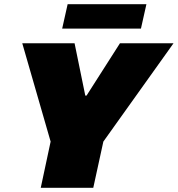

<svg xmlns="http://www.w3.org/2000/svg" viewBox="-20 -894 846 914"><path d="M174 0 221 -220 86 -688H335L386 -439H392L551 -688H806L472 -220L424 0ZM276 -758 302 -874H677L651 -758Z"/></svg>

Font: Saira SemiExpanded Black
Style: Italic
Weight: 900
Width: 6
Italic angle: -12°
Designer: Hector Gatti with collaboration of the Omnibus-Type team
Foundry: Omnibus-Type
Version: Version 1.101